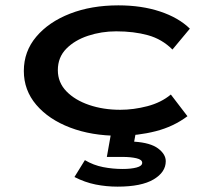

<svg xmlns="http://www.w3.org/2000/svg" viewBox="-20 -496 790 717"><path d="M423 11Q322 11 242 -19.5Q162 -50 115.5 -104.5Q69 -159 69 -231Q69 -304 115.5 -359Q162 -414 241.5 -445Q321 -476 422 -476Q509 -476 578 -453Q647 -430 689 -389L624 -311Q585 -350 532.5 -364.5Q480 -379 414 -379Q359 -379 309 -362.5Q259 -346 227.5 -314Q196 -282 196 -234Q196 -188 228 -155Q260 -122 313 -104Q366 -86 429 -86Q479 -86 530.5 -99.5Q582 -113 618 -143L680 -62Q628 -23 561.5 -6Q495 11 423 11ZM419 201Q377 201 337 193Q297 185 258 165L297 102Q329 121 365 128Q401 135 438 135Q469 135 490 129.5Q511 124 511 112Q511 100 489.5 95Q468 90 438 90H379L395 0H487L481 33Q542 37 570.5 58.5Q599 80 599 106Q599 147 553.5 174Q508 201 419 201Z"/></svg>

Font: Inconsolata ExtraExpanded
Style: Bold
Weight: 700
Width: 8
Monospace: yes
Designer: Raph Levien, Cyreal, Brenton Simpson
Foundry: Raph Levien, Cyreal, Google
Version: Version 3.100; ttfautohint (v1.8.4.7-5d5b)